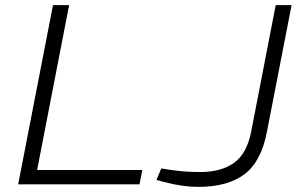

<svg xmlns="http://www.w3.org/2000/svg" viewBox="-20 -720 1159 750"><path d="M51 0 187 -700H250L125 -56H536L525 0ZM755 10Q724 10 692 5.5Q660 1 621 -9L591 -17L610 -62L642 -57Q670 -53 697 -50.5Q724 -48 762 -48Q843 -48 893.5 -83.5Q944 -119 961 -205L1057 -700H1119L1023 -207Q1001 -89 935 -39.5Q869 10 755 10Z"/></svg>

Font: REM ExtraLight
Style: Italic
Weight: 250
Italic angle: -11°
Designer: Octavio Pardo
Foundry: Ashler Design
Version: Version 1.005;gftools[0.9.28]